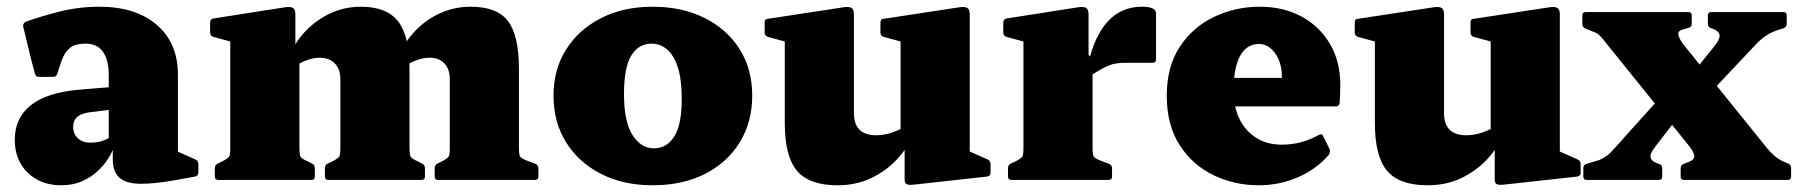

<svg xmlns="http://www.w3.org/2000/svg" viewBox="-20 -536 5356 572"><path d="M163 16Q101 16 62.5 -21.5Q24 -59 24 -120Q24 -185 72.5 -223Q121 -261 218 -269L328 -278L324 -211L251 -202Q224 -199 211 -188.5Q198 -178 198 -158Q198 -137 212 -124Q226 -111 248 -111Q268 -111 281 -115Q294 -119 302 -123.5Q310 -128 313 -130L325 -118Q321 -97 308.5 -74Q296 -51 275.5 -30.5Q255 -10 226.5 3Q198 16 163 16ZM304 -311Q304 -358 286.5 -382Q269 -406 235 -406Q219 -406 205 -402Q191 -398 179.5 -384.5Q168 -371 159 -342L151 -317Q148 -307 138 -307H96Q86 -307 84 -317Q74 -353 65.5 -389Q57 -425 49 -457Q48 -466 56 -471Q94 -485 153.5 -500.5Q213 -516 276 -516Q384 -516 447 -462Q510 -408 510 -314V-162H304ZM510 -162V-55L490 -93L562 -61Q571 -57 571 -47V-22Q571 -12 561 -10L506 0Q440 12 398 11.5Q356 11 336 -6.5Q316 -24 316 -61V-104L304 -112V-162Z M1285 0Q1275 0 1275 -10V-35Q1275 -45 1284 -49L1292 -53Q1312 -63 1316 -68.5Q1320 -74 1320 -93V-301Q1320 -330 1304 -347Q1288 -364 1259 -364Q1227 -364 1187 -340L1167 -367Q1186 -412 1218.5 -445.5Q1251 -479 1293 -497.5Q1335 -516 1382 -516Q1461 -516 1493.5 -473Q1526 -430 1526 -331V-97Q1526 -75 1529.5 -69.5Q1533 -64 1551 -57L1575 -48Q1584 -44 1584 -35V-10Q1584 0 1574 0ZM630 0Q620 0 620 -10V-35Q620 -45 629 -49L638 -53Q658 -63 662 -68.5Q666 -74 666 -93V-308H872V-97Q872 -75 875.5 -69Q879 -63 897 -55L909 -49Q918 -45 918 -35V-10Q918 0 908 0ZM958 0Q948 0 948 -10V-35Q948 -45 957 -49L966 -53Q986 -63 990 -68.5Q994 -74 994 -93V-301Q994 -330 977.5 -347Q961 -364 932 -364Q900 -364 860 -340L841 -367Q868 -433 926.5 -474.5Q985 -516 1055 -516Q1132 -516 1166 -472.5Q1200 -429 1200 -331V-97Q1200 -75 1203.5 -69Q1207 -63 1225 -55L1237 -49Q1246 -45 1246 -35V-10Q1246 0 1236 0ZM666 -308V-462L686 -407L616 -426Q606 -429 606 -439V-469Q606 -479 616 -481L827 -514Q845 -517 852.5 -512.5Q860 -508 860 -493V-373L872 -358V-308Z M1924 16Q1837 16 1770.5 -18Q1704 -52 1666.5 -112Q1629 -172 1629 -251Q1629 -329 1666.5 -388.5Q1704 -448 1770.5 -482Q1837 -516 1924 -516Q2012 -516 2079 -482.5Q2146 -449 2183.5 -389.5Q2221 -330 2221 -251Q2221 -172 2183.5 -111.5Q2146 -51 2079.5 -17.5Q2013 16 1924 16ZM1928 -94Q1966 -94 1988.5 -129Q2011 -164 2011 -242Q2011 -299 1999.5 -335Q1988 -371 1967.5 -388.5Q1947 -406 1921 -406Q1883 -406 1861 -371Q1839 -336 1839 -255Q1839 -173 1864.5 -133.5Q1890 -94 1928 -94Z M2869 -162V-55L2850 -93L2922 -61Q2931 -57 2931 -47V-21Q2931 -12 2921 -10L2703 14Q2687 16 2681 12.5Q2675 9 2675 -1V-124L2663 -141V-162ZM2475 16Q2391 16 2354.5 -27Q2318 -70 2318 -169V-308H2524V-199Q2524 -133 2591 -133Q2632 -133 2681 -161L2699 -133Q2683 -94 2651 -60Q2619 -26 2574.5 -5Q2530 16 2475 16ZM2663 -162V-308H2869V-162ZM2318 -308V-462L2338 -407L2268 -426Q2258 -429 2258 -439V-469Q2258 -480 2268 -480L2491 -514Q2509 -517 2516.5 -512.5Q2524 -508 2524 -493V-308ZM2663 -308V-462L2683 -407L2613 -426Q2603 -429 2603 -439V-469Q2603 -480 2613 -480L2836 -514Q2854 -517 2861.5 -512.5Q2869 -508 2869 -493V-308Z M3029 0V-308H3235V0ZM3424 -359Q3424 -349 3414 -349H3336Q3318 -349 3305.5 -347Q3293 -345 3281 -340Q3265 -333 3249.5 -323.5Q3234 -314 3221 -304L3223 -349Q3232 -390 3247 -421.5Q3262 -453 3282 -474Q3302 -495 3327 -505.5Q3352 -516 3382 -516Q3424 -516 3424 -496ZM2993 0Q2983 0 2983 -10V-35Q2983 -45 2992 -49L3001 -53Q3021 -63 3025 -68.5Q3029 -74 3029 -93V-180H3235V-97Q3235 -75 3238.5 -69.5Q3242 -64 3260 -57L3284 -48Q3293 -44 3293 -35V-10Q3293 0 3283 0ZM3029 -308V-462L3049 -407L2979 -426Q2969 -429 2969 -439V-469Q2969 -479 2979 -481L3190 -514Q3208 -517 3215.5 -512.5Q3223 -508 3223 -493V-373L3235 -358V-308Z M3730 16Q3658 16 3595.5 -14Q3533 -44 3494.5 -103.5Q3456 -163 3456 -251Q3456 -338 3495 -397Q3534 -456 3597.5 -486Q3661 -516 3733 -516Q3803 -516 3857 -487Q3911 -458 3942 -405.5Q3973 -353 3973 -283Q3973 -271 3972.5 -258Q3972 -245 3971 -229Q3969 -219 3960 -219H3644V-304H3828L3799 -293Q3799 -298 3799 -301Q3799 -304 3799 -308Q3799 -335 3790 -357Q3781 -379 3765.5 -392Q3750 -405 3731 -405Q3694 -405 3674.5 -369.5Q3655 -334 3655 -264Q3655 -219 3672 -183Q3689 -147 3721.5 -126Q3754 -105 3799 -105Q3857 -105 3909 -134Q3919 -139 3922 -130L3941 -92Q3944 -84 3939 -75Q3902 -32 3847 -8Q3792 16 3730 16Z M4627 -162V-55L4608 -93L4680 -61Q4689 -57 4689 -47V-21Q4689 -12 4679 -10L4461 14Q4445 16 4439 12.5Q4433 9 4433 -1V-124L4421 -141V-162ZM4233 16Q4149 16 4112.5 -27Q4076 -70 4076 -169V-308H4282V-199Q4282 -133 4349 -133Q4390 -133 4439 -161L4457 -133Q4441 -94 4409 -60Q4377 -26 4332.5 -5Q4288 16 4233 16ZM4421 -162V-308H4627V-162ZM4076 -308V-462L4096 -407L4026 -426Q4016 -429 4016 -439V-469Q4016 -480 4026 -480L4249 -514Q4267 -517 4274.5 -512.5Q4282 -508 4282 -493V-308ZM4421 -308V-462L4441 -407L4371 -426Q4361 -429 4361 -439V-469Q4361 -480 4371 -480L4594 -514Q4612 -517 4619.5 -512.5Q4627 -508 4627 -493V-308Z M4997 0Q4987 0 4987 -10V-35Q4987 -45 4997 -48L5007 -52Q5028 -59 5027.5 -70.5Q5027 -82 5013 -100L4767 -405Q4754 -422 4747 -429Q4740 -436 4735 -438L4703 -451Q4694 -455 4694 -465V-490Q4694 -500 4704 -500H5010Q5020 -500 5020 -490V-465Q5020 -455 5010 -453L5000 -450Q4979 -446 4980 -434.5Q4981 -423 4994 -405L5244 -95Q5258 -78 5270.5 -68.5Q5283 -59 5297 -53L5307 -49Q5316 -45 5316 -35V-10Q5316 0 5306 0ZM4707 0Q4697 0 4697 -10V-35Q4697 -45 4707 -48L4744 -59Q4756 -64 4766.5 -71.5Q4777 -79 4787 -91L4948 -270H5043L4912 -100Q4893 -76 4898 -64.5Q4903 -53 4925 -47L4922 -48Q4932 -45 4932 -35V-10Q4932 0 4922 0ZM5088 -399Q5107 -423 5102 -435Q5097 -447 5075 -453L5078 -452Q5068 -455 5068 -465V-490Q5068 -500 5078 -500H5293Q5303 -500 5303 -490V-465Q5303 -456 5294 -452L5275 -446Q5255 -439 5241.5 -430Q5228 -421 5217 -410L5085 -270H4984Z"/></svg>

Font: Hahmlet Black
Style: Regular
Weight: 900
Version: Version 1.002